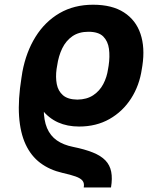

<svg xmlns="http://www.w3.org/2000/svg" viewBox="-20 -573 707 825"><path d="M457 232.4H339.8Q343.3 214.4 334.7 203.6Q326.2 192.9 304.9 185.3Q283.7 177.7 248.5 169.9Q193.4 157.2 153.3 127.2Q113.3 97.2 90.1 47.4Q66.9 -2.4 62 -73.5Q57.1 -144.5 72.3 -239.3L76.7 -266.6L186.5 -249.5L182.1 -221.7Q168 -154.3 168 -105.2Q168 -56.2 182.1 -22.7Q196.3 10.7 224.4 30.3Q252.4 49.8 293.9 58.1Q344.7 68.4 379.2 82.3Q413.6 96.2 432.9 116.2Q452.1 136.2 457.8 164.8Q463.4 193.4 457 232.4ZM319.8 -29.3Q269 -29.3 229.5 -47.1Q189.9 -64.9 160.2 -101.8Q130.4 -138.7 109.9 -194.8Q104 -210.9 95 -220.9Q85.9 -231 79.3 -238.8Q72.8 -246.6 74.7 -254.4L76.2 -264.2Q92.3 -350.1 132.8 -415Q173.3 -480 235.8 -516.4Q298.3 -552.7 379.9 -552.7Q461.9 -552.7 512.9 -519.5Q564 -486.3 583.7 -427.5Q603.5 -368.7 591.8 -291L589.4 -276.4Q579.1 -205.6 543.2 -149.7Q507.3 -93.8 450.4 -61.5Q393.6 -29.3 319.8 -29.3ZM312.5 -145Q353 -145.5 380.6 -163.8Q408.2 -182.1 423.8 -211.9Q439.5 -241.7 444.3 -276.4L446.8 -291Q452.6 -330.1 448.2 -363Q443.8 -396 423.6 -416.3Q403.3 -436.5 359.9 -436.5Q318.8 -436.5 291 -417.2Q263.2 -397.9 247.3 -365Q231.4 -332 225.6 -291L223.1 -276.4Q218.3 -241.7 223.9 -211.9Q229.5 -182.1 250.5 -163.8Q271.5 -145.5 312.5 -145Z"/></svg>

Font: Inter 16pt
Style: Bold Italic
Weight: 700
Italic angle: -9.3988°
Version: Version 4.001;git-66647c0bb